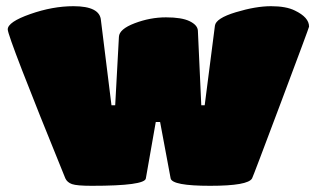

<svg xmlns="http://www.w3.org/2000/svg" viewBox="-20 -600 1023 620"><path d="M794 -24Q781 0 658.5 0Q536 0 531 -24L497 -206H483L451 -24Q448 0 276 0Q228 0 212.5 -5.5Q197 -11 191 -24Q5 -481 5 -505Q5 -529 77.5 -554.5Q150 -580 217 -580Q303 -580 306 -534L340 -260H352L364 -481Q365 -506 415 -525Q465 -544 516 -544Q567 -544 592.5 -531.5Q618 -519 619 -501L630 -260H641L674 -517Q677 -541 741.5 -560.5Q806 -580 855 -580Q904 -580 932 -566Q978 -544 978 -514Q978 -511 887.5 -270Q797 -29 794 -24Z"/></svg>

Font: Titan One
Style: Regular
Weight: 400
Designer: Rodrigo Fuenzalida
Foundry: Rodrigo Fuenzalida
Version: Version 1.001